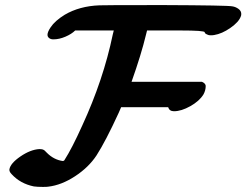

<svg xmlns="http://www.w3.org/2000/svg" viewBox="-20 -706 970 756"><path d="M665 -268Q647 -268 642 -284H457L447 -261Q396 -150 360 -94Q329 -47 275.5 -12Q222 23 170 29Q165 30 149 30Q127 30 113 28Q60 17 26 -20Q16 -30 17 -39Q21 -63 60.5 -90Q100 -117 135 -119Q140 -119 143 -118.5Q146 -118 148 -117.5Q150 -117 152.5 -115.5Q155 -114 156 -113Q157 -112 160.5 -108.5Q164 -105 165 -104Q192 -77 227 -72Q232 -72 234 -76Q263 -121 304 -212Q387 -392 424 -570L428 -586H276Q262 -572 237.5 -561.5Q213 -551 190 -551Q180 -551 173.5 -556Q167 -561 167 -569Q167 -580 179 -598Q196 -624 235 -648Q293 -682 371 -685Q374 -686 624 -686Q876 -685 895 -681Q908 -679 919 -671Q930 -663 930 -651Q930 -645 928 -641Q920 -619 887 -596Q854 -573 823 -568Q805 -565 796 -570Q786 -574 786 -579Q786 -586 690 -586H647H559L558 -582L555 -570Q536 -491 498 -384H775Q789 -378 790 -368Q790 -350 781 -334Q765 -308 729.5 -288Q694 -268 665 -268Z"/></svg>

Font: KaTeX_Caligraphic
Style: Bold
Weight: 700
Version: Version 3699957226